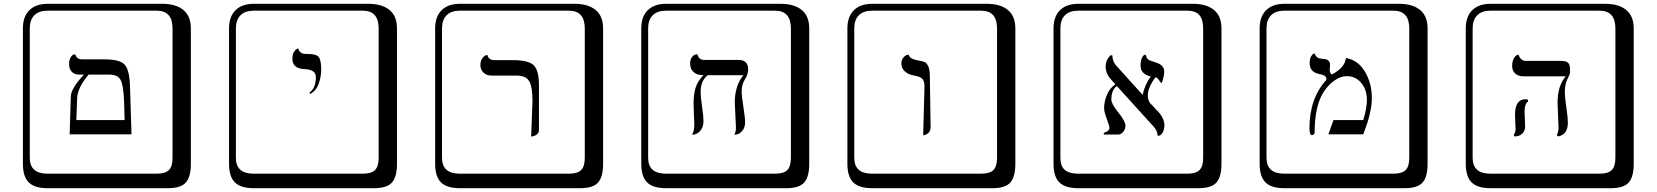

<svg xmlns="http://www.w3.org/2000/svg" viewBox="-20 -774 8680 1006"><path d="M444 -383Q384 -312 384 -254L380 -145H633L630 -243Q627 -327 612 -355Q597 -383 554 -383ZM345 -70 351 -267Q351 -310 420 -383H396Q370 -383 356 -398Q342 -413 342 -437Q342 -460 350 -473Q358 -486 366 -488L375 -489Q381 -463 410 -463H527Q607 -463 632.5 -436Q658 -409 661 -326L669 -70ZM229 -718Q184 -718 160 -694Q136 -670 136 -625V53Q136 136 229 136H801Q846 136 865 117Q884 98 884 53V-625Q884 -718 801 -718ZM980 84Q980 153 953.5 182.5Q927 212 861 212H229Q161 212 130.5 181.5Q100 151 100 84V-625Q100 -687 134 -720.5Q168 -754 229 -754H831Q901 -754 940.5 -722Q980 -690 980 -625Z M1606 -282 1601 -288Q1635 -312 1635 -371Q1635 -409 1576 -412Q1512 -414 1512 -466Q1512 -488 1520 -501.5Q1528 -515 1536 -518L1544 -520Q1545 -507 1554.5 -500Q1564 -493 1572.5 -492Q1581 -491 1597 -491Q1637 -491 1650 -475Q1663 -459 1663 -408Q1663 -374 1650.5 -337Q1638 -300 1606 -282ZM1309 -718Q1264 -718 1240 -694Q1216 -670 1216 -625V53Q1216 136 1309 136H1881Q1926 136 1945 117Q1964 98 1964 53V-625Q1964 -718 1881 -718ZM2060 84Q2060 153 2033.5 182.5Q2007 212 1941 212H1309Q1241 212 1210.5 181.5Q1180 151 1180 84V-625Q1180 -687 1214 -720.5Q1248 -754 1309 -754H1911Q1981 -754 2020.5 -722Q2060 -690 2060 -625Z M2763 -59 2770 -244Q2770 -320 2752.5 -349Q2735 -378 2686 -378H2555Q2529 -378 2513 -394Q2497 -410 2497 -433Q2497 -454 2506.5 -467.5Q2516 -481 2525 -484L2534 -486Q2540 -459 2571 -459H2665Q2748 -459 2776 -432.5Q2804 -406 2804 -326V-93Q2804 -79 2794 -70.5Q2784 -62 2774 -60ZM2389 -718Q2344 -718 2320 -694Q2296 -670 2296 -625V53Q2296 136 2389 136H2961Q3006 136 3025 117Q3044 98 3044 53V-625Q3044 -718 2961 -718ZM3140 84Q3140 153 3113.5 182.5Q3087 212 3021 212H2389Q2321 212 2290.5 181.5Q2260 151 2260 84V-625Q2260 -687 2294 -720.5Q2328 -754 2389 -754H2991Q3061 -754 3100.5 -722Q3140 -690 3140 -625Z M3866 -294Q3866 -272 3875 -214.5Q3884 -157 3884 -134Q3884 -106 3870 -89.5Q3856 -73 3842 -70L3827 -68Q3836 -81 3836 -106Q3836 -122 3833 -172Q3830 -222 3830 -237Q3830 -325 3875 -380H3688Q3651 -352 3651 -290Q3651 -267 3658.5 -215Q3666 -163 3666 -140Q3666 -109 3651 -91Q3636 -73 3621 -70L3606 -68Q3618 -87 3618 -121Q3618 -129 3616 -168Q3614 -207 3614 -231Q3614 -281 3625 -315.5Q3636 -350 3666 -380Q3632 -380 3614 -396.5Q3596 -413 3596 -440Q3596 -462 3605.5 -474.5Q3615 -487 3624 -488L3634 -490Q3641 -460 3670 -460H3850Q3900 -460 3900 -410Q3900 -384 3883 -358Q3866 -332 3866 -294ZM3469 -718Q3424 -718 3400 -694Q3376 -670 3376 -625V53Q3376 136 3469 136H4041Q4086 136 4105 117Q4124 98 4124 53V-625Q4124 -718 4041 -718ZM4220 84Q4220 153 4193.5 182.5Q4167 212 4101 212H3469Q3401 212 3370.5 181.5Q3340 151 3340 84V-625Q3340 -687 3374 -720.5Q3408 -754 3469 -754H4071Q4141 -754 4180.5 -722Q4220 -690 4220 -625Z M4817 -65 4824 -321Q4824 -351 4811 -362.5Q4798 -374 4766 -379Q4738 -384 4720.5 -400.5Q4703 -417 4703 -440Q4703 -459 4712.5 -471Q4722 -483 4732 -486L4741 -488Q4745 -466 4787 -458Q4812 -454 4823.5 -449.5Q4835 -445 4843.5 -427Q4852 -409 4852 -374L4856 -107Q4856 -90 4846 -79.5Q4836 -69 4826 -67ZM4549 -718Q4504 -718 4480 -694Q4456 -670 4456 -625V53Q4456 136 4549 136H5121Q5166 136 5185 117Q5204 98 5204 53V-625Q5204 -718 5121 -718ZM5300 84Q5300 153 5273.5 182.5Q5247 212 5181 212H4549Q4481 212 4450.5 181.5Q4420 151 4420 84V-625Q4420 -687 4454 -720.5Q4488 -754 4549 -754H5151Q5221 -754 5260.5 -722Q5300 -690 5300 -625Z M6080 -400Q6080 -395 6079.5 -389.5Q6079 -384 6078 -378Q6077 -372 6075.5 -366.5Q6074 -361 6072.5 -356Q6071 -351 6070 -347Q6069 -343 6068 -341Q6067 -339 6066 -339Q6063 -339 6058.5 -346Q6054 -353 6048 -360.5Q6042 -368 6034 -369Q5994 -315 5994 -274Q5994 -254 6004 -236L6052 -185Q6081 -151 6081 -118Q6081 -97 6072 -79.5Q6063 -62 6046 -62Q6043 -91 6026 -109L5832 -323Q5803 -303 5803 -252Q5803 -230 5840 -184Q5877 -138 5877 -115Q5877 -103 5871.5 -92.5Q5866 -82 5857.5 -75.5Q5849 -69 5840 -69H5764Q5764 -70 5763.5 -71Q5763 -72 5763 -73Q5763 -78 5768 -80Q5778 -82 5785.5 -88.5Q5793 -95 5793 -104Q5793 -114 5779 -151.5Q5765 -189 5765 -207Q5765 -241 5779.5 -276.5Q5794 -312 5824 -332L5801 -358Q5773 -389 5773 -425Q5773 -458 5798 -484H5808Q5809 -453 5827 -432L5966 -278L5967 -277Q5979 -333 6010 -373Q5956 -386 5956 -430Q5956 -453 5962 -467.5Q5968 -482 5974 -485L5981 -488Q5986 -484 5986.5 -477Q5987 -470 5995.5 -463Q6004 -456 6032 -448Q6080 -434 6080 -400ZM5629 -718Q5584 -718 5560 -694Q5536 -670 5536 -625V53Q5536 97 5559.5 116.5Q5583 136 5629 136H6201Q6246 136 6265 117Q6284 98 6284 53V-625Q6284 -671 6264.5 -694.5Q6245 -718 6201 -718ZM6380 84Q6380 153 6353.5 182.5Q6327 212 6261 212H5629Q5561 212 5530.5 181.5Q5500 151 5500 84V-625Q5500 -687 5534 -720.5Q5568 -754 5629 -754H6231Q6301 -754 6340.5 -722Q6380 -690 6380 -625Z M7032 -470Q7096 -459 7132 -398Q7168 -337 7168 -259Q7168 -206 7145 -132L7123 -70H6940L6967 -145H7123Q7142 -207 7142 -251Q7142 -304 7112.5 -339.5Q7083 -375 7036 -375Q7006 -375 6974 -353.5Q6942 -332 6918 -296Q6868 -223 6868 -77Q6868 -74 6863.5 -70Q6859 -66 6854 -66Q6841 -66 6841 -102Q6841 -259 6930 -356Q6930 -370 6922 -376Q6914 -382 6889 -387Q6842 -398 6842 -443Q6842 -464 6848.5 -476.5Q6855 -489 6862 -492L6868 -494Q6871 -483 6878.5 -476.5Q6886 -470 6891.5 -468.5Q6897 -467 6908 -466Q6921 -465 6928 -463.5Q6935 -462 6942 -454.5Q6949 -447 6949 -434Q6949 -427 6948 -421Q6947 -415 6947 -410Q6947 -391 6959 -384Q7027 -420 7032 -470ZM6709 -718Q6664 -718 6640 -694Q6616 -670 6616 -625V53Q6616 136 6709 136H7281Q7326 136 7345 117Q7364 98 7364 53V-625Q7364 -718 7281 -718ZM7460 84Q7460 153 7433.5 182.5Q7407 212 7341 212H6709Q6641 212 6610.5 181.5Q6580 151 6580 84V-625Q6580 -687 6614 -720.5Q6648 -754 6709 -754H7311Q7381 -754 7420.5 -722Q7460 -690 7460 -625Z M7968 -188Q7968 -180 7969.5 -149.5Q7971 -119 7971 -112Q7971 -89 7957 -74.5Q7943 -60 7916 -59L7911 -67Q7921 -79 7921 -99Q7921 -106 7919.5 -135.5Q7918 -165 7918 -172Q7918 -254 7973 -254Q7982 -254 7986 -251V-242Q7968 -230 7968 -188ZM8179 -290Q8179 -266 8187 -211.5Q8195 -157 8195 -132Q8195 -68 8143 -59L8137 -67Q8146 -82 8146 -105Q8146 -121 8143.5 -170.5Q8141 -220 8141 -236Q8141 -325 8184 -374H7963Q7935 -374 7919 -389Q7903 -404 7903 -428Q7903 -452 7911.5 -467Q7920 -482 7928 -485L7937 -488Q7940 -474 7950 -464.5Q7960 -455 7974 -455H8158Q8186 -455 8196 -445Q8206 -435 8206 -412V-394Q8206 -385 8192.5 -359Q8179 -333 8179 -290ZM7789 -718Q7744 -718 7720 -694Q7696 -670 7696 -625V53Q7696 136 7789 136H8361Q8406 136 8425 117Q8444 98 8444 53V-625Q8444 -718 8361 -718ZM8540 84Q8540 153 8513.5 182.5Q8487 212 8421 212H7789Q7721 212 7690.5 181.5Q7660 151 7660 84V-625Q7660 -687 7694 -720.5Q7728 -754 7789 -754H8391Q8461 -754 8500.5 -722Q8540 -690 8540 -625Z"/></svg>

Font: Libertinus Keyboard
Style: Regular
Weight: 700
Designer: Philipp H. Poll
Foundry: Khaled Hosny
Version: Version 6.7